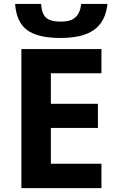

<svg xmlns="http://www.w3.org/2000/svg" viewBox="-20 -966 600 986"><path d="M397 -945.8C389.6 -883.8 359.9 -855 293.9 -855C256.3 -855 230.5 -861.8 216.3 -875.5C201.7 -888.7 193.4 -912.1 190.9 -945.8H57.6C62 -882.8 83 -837.9 120.1 -811C156.7 -784.2 213.9 -771 291 -771C440.9 -771 519.5 -824.2 531.7 -945.8ZM501 -125H241.2V-309.1H482.9V-433.1H241.2V-589.8H501V-713.9H89.8V0H501Z"/></svg>

Font: Noto Reveo Sans
Style: Bold
Weight: 700
Designer: Monotype Design team
Foundry: Monotype Imaging Inc.
Version: Version 1.04